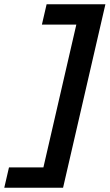

<svg xmlns="http://www.w3.org/2000/svg" viewBox="-55 -770 513 898"><path d="M438 -750 240 108H-35L-13 13H148L302 -655H141L163 -750Z"/></svg>

Font: Instrument Sans SemiCondensed SemiBold Italic
Style: Regular
Weight: 600
Width: 4
Italic angle: -13°
Designer: Rodrigo Fuenzalida
Foundry: fragTYPE
Version: Version 1.000; ttfautohint (v1.8.4.7-5d5b);gftools[0.9.28]